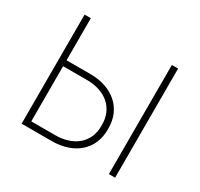

<svg xmlns="http://www.w3.org/2000/svg" viewBox="-148 -884 1109 1067"><g transform="rotate(30 406.5 -350.0)"><path d="M107 0H300C444 0 538 -83 538 -210V-219C538 -347 443 -430 300 -430H147V-700H107ZM667 0H707V-700H667ZM147 -38V-392H300C420 -392 497 -324 497 -219V-209C497 -105 420 -38 299 -38Z"/></g></svg>

Font: Fixel Text ExtraLight
Style: Regular
Weight: 200
Width: 4
Designer: AlfaBravo + MacPaw
Foundry: Kyrylo Tkachov, Marchela Mozhyna, Serhii Makarenko, Maria Weinstein, Zakhar Kryvoshyya
Version: Version 1.211